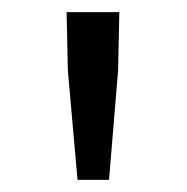

<svg xmlns="http://www.w3.org/2000/svg" viewBox="-20 -790 309 317"><path d="M108 -493H160L175 -674L177 -770H90L92 -674Z"/></svg>

Font: Noto Sans CJK SC DemiLight
Style: Regular
Weight: 350
Designer: Ryoko NISHIZUKA 西塚涼子 (kana, bopomofo & ideographs); Paul D. Hunt (Latin, Greek & Cyrillic); Sandoll Communications 산돌커뮤니
Foundry: Adobe
Version: Version 2.004;hotconv 1.0.118;makeotfexe 2.5.65603